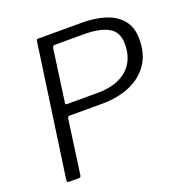

<svg xmlns="http://www.w3.org/2000/svg" viewBox="-132 -862 947 982"><g transform="rotate(-20 341.5 -371.0)"><path d="M197 -317Q192 -317 189 -314Q186 -311 185 -306L144 -10Q142 -4 140 -2Q138 0 132 0H78Q66 0 68 -13L170 -730Q171 -737 172.5 -739.5Q174 -742 180 -742H420Q492 -742 547.5 -723.5Q603 -705 634.5 -665.5Q666 -626 666 -563Q666 -482 628.5 -427.5Q591 -373 525 -345Q459 -317 373 -317ZM588 -565Q588 -631 540.5 -657Q493 -683 411 -683H249Q244 -683 240.5 -680Q237 -677 236 -671L197 -389Q196 -382 197.5 -379.5Q199 -377 204 -377H372Q438 -377 486.5 -398.5Q535 -420 561.5 -462Q588 -504 588 -565Z"/></g></svg>

Font: Libre Franklin Thin Light
Style: Italic
Weight: 300
Italic angle: -8°
Version: Version 3.000